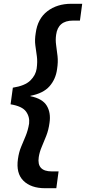

<svg xmlns="http://www.w3.org/2000/svg" viewBox="-20 -832 455 1016"><path d="M219 164Q144 164 104 124.5Q64 85 75 9Q80 -27 92 -55.5Q104 -84 116 -113Q128 -142 134 -178Q138 -214 117.5 -242Q97 -270 36 -280L48 -368Q112 -378 140.5 -406Q169 -434 174 -469Q179 -506 175 -534.5Q171 -563 167 -592Q163 -621 169 -657Q179 -733 230.5 -772.5Q282 -812 357 -812H415L403 -723H366Q287 -723 277 -648Q273 -621 277 -593.5Q281 -566 284.5 -535Q288 -504 282 -466Q275 -413 242 -375.5Q209 -338 141 -325V-323Q205 -310 227.5 -272.5Q250 -235 242 -182Q237 -144 224.5 -112.5Q212 -81 200.5 -54Q189 -27 185 0Q174 75 254 75H290L278 164Z"/></svg>

Font: Host Grotesk Medium
Style: Italic
Weight: 500
Italic angle: -8°
Designer: Doğukan Karapınar based on Poppins by Indian Type Foundry, Jonny Pinhorn
Foundry: Element Type
Version: Version 1.001; ttfautohint (v1.8.4.7-5d5b)